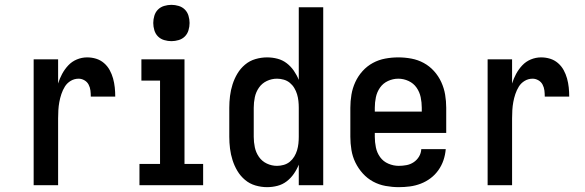

<svg xmlns="http://www.w3.org/2000/svg" viewBox="-20 -765 2415 793"><path d="M119 0V-520H220V-420Q226 -440 236.5 -459.5Q247 -479 262 -495Q277 -511 297.5 -519.5Q318 -528 340 -528Q359 -528 377 -522.5Q395 -517 409.5 -504.5Q424 -492 433 -475.5Q442 -459 447 -441Q452 -423 454 -404Q456 -385 456 -366H355Q355 -379 353.5 -391.5Q352 -404 346 -415.5Q340 -427 328.5 -433.5Q317 -440 305 -440Q287 -440 272 -431Q257 -422 248 -407.5Q239 -393 233.5 -376.5Q228 -360 225 -343.5Q222 -327 221 -310Q220 -293 220 -276V0Z M556 0V-88H641V-432H564V-520H742V-88H819V0ZM688 -595Q673 -595 658 -599.5Q643 -604 632.5 -614.5Q622 -625 617.5 -640Q613 -655 613 -670Q613 -685 617.5 -700Q622 -715 632.5 -725.5Q643 -736 658 -740.5Q673 -745 688 -745Q703 -745 718 -740.5Q733 -736 743.5 -725.5Q754 -715 758.5 -700Q763 -685 763 -670Q763 -655 758.5 -640Q754 -625 743.5 -614.5Q733 -604 718 -599.5Q703 -595 688 -595Z M1083 8Q1059 8 1035 1Q1011 -6 992 -22Q973 -38 960.5 -59Q948 -80 940.5 -103.5Q933 -127 930 -151.5Q927 -176 927 -200V-320Q927 -344 930 -368.5Q933 -393 940.5 -416.5Q948 -440 960.5 -461Q973 -482 992 -498Q1011 -514 1035 -521Q1059 -528 1083 -528Q1105 -528 1126 -522.5Q1147 -517 1164 -504Q1181 -491 1193.5 -473Q1206 -455 1214 -435V-735H1315V0H1214V-85Q1206 -65 1193.5 -47Q1181 -29 1164 -16Q1147 -3 1126 2.5Q1105 8 1083 8ZM1124 -80Q1138 -80 1152 -84Q1166 -88 1177 -97Q1188 -106 1195.5 -118.5Q1203 -131 1207 -144.5Q1211 -158 1212.5 -172Q1214 -186 1214 -200V-320Q1214 -334 1212.5 -348Q1211 -362 1207 -375.5Q1203 -389 1195.5 -401.5Q1188 -414 1177 -423Q1166 -432 1152 -436Q1138 -440 1124 -440Q1102 -440 1082 -430.5Q1062 -421 1049.5 -403Q1037 -385 1032.5 -363.5Q1028 -342 1028 -320V-200Q1028 -178 1032.5 -156.5Q1037 -135 1049.5 -117Q1062 -99 1082 -89.5Q1102 -80 1124 -80Z M1627 8Q1600 8 1572.5 3Q1545 -2 1521 -15Q1497 -28 1478.5 -48.5Q1460 -69 1448 -93.5Q1436 -118 1431.5 -145.5Q1427 -173 1427 -200V-320Q1427 -347 1431.5 -374Q1436 -401 1447.5 -426Q1459 -451 1477.5 -471.5Q1496 -492 1520 -505Q1544 -518 1571 -523Q1598 -528 1625 -528Q1652 -528 1679 -523Q1706 -518 1730 -505Q1754 -492 1772.5 -471.5Q1791 -451 1802.5 -426Q1814 -401 1818.5 -374Q1823 -347 1823 -320V-216H1528V-200Q1528 -178 1532.5 -156Q1537 -134 1550 -116Q1563 -98 1584 -89Q1605 -80 1627 -80Q1643 -80 1659 -83Q1675 -86 1688.5 -95Q1702 -104 1710.5 -118Q1719 -132 1720 -149H1821Q1819 -125 1811.5 -103Q1804 -81 1790.5 -62Q1777 -43 1758.5 -29Q1740 -15 1718 -6.5Q1696 2 1673 5Q1650 8 1627 8ZM1722 -304V-320Q1722 -342 1717.5 -363.5Q1713 -385 1700.5 -403Q1688 -421 1667.5 -430.5Q1647 -440 1625 -440Q1603 -440 1582.5 -430.5Q1562 -421 1549.5 -403Q1537 -385 1532.5 -363.5Q1528 -342 1528 -320V-304Z M1994 0V-520H2095V-420Q2101 -440 2111.5 -459.5Q2122 -479 2137 -495Q2152 -511 2172.5 -519.5Q2193 -528 2215 -528Q2234 -528 2252 -522.5Q2270 -517 2284.5 -504.5Q2299 -492 2308 -475.5Q2317 -459 2322 -441Q2327 -423 2329 -404Q2331 -385 2331 -366H2230Q2230 -379 2228.5 -391.5Q2227 -404 2221 -415.5Q2215 -427 2203.5 -433.5Q2192 -440 2180 -440Q2162 -440 2147 -431Q2132 -422 2123 -407.5Q2114 -393 2108.5 -376.5Q2103 -360 2100 -343.5Q2097 -327 2096 -310Q2095 -293 2095 -276V0Z"/></svg>

Font: Zed Sans Semibold
Style: Regular
Weight: 600
Designer: Belleve Invis
Foundry: Belleve Invis
Version: Version 1.0.0; ttfautohint (v1.8.4)